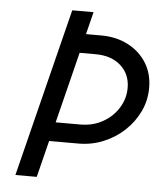

<svg xmlns="http://www.w3.org/2000/svg" viewBox="-48 -667 596 710"><g transform="rotate(5 250.0 -312.5)"><path d="M35.4 0 191.7 -625H270.8L250 -541.7H306.2Q362.5 -541.7 406.2 -519.1Q450 -496.5 475 -456.6Q500 -416.7 500 -363.9Q500 -317.4 480.6 -276.4Q461.1 -235.4 427.4 -203.8Q393.8 -172.2 350 -154.2Q306.2 -136.1 256.9 -136.1H148.6L114.6 0ZM166.7 -206.9H258.3Q304.2 -206.9 341 -227.4Q377.8 -247.9 399.3 -282.3Q420.8 -316.7 420.8 -356.9Q420.8 -407.6 385.8 -439.2Q350.7 -470.8 291.7 -470.8H232.6Z"/></g></svg>

Font: Afacad
Style: Italic
Weight: 400
Italic angle: -14°
Designer: Kristian Moeller
Foundry: Dicotype
Version: Version 1.000